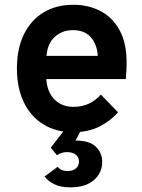

<svg xmlns="http://www.w3.org/2000/svg" viewBox="-20 -543 597 806"><path d="M288.5 12Q215 12 161.8 -21Q108.5 -54 79.8 -114.2Q51 -174.5 51 -256Q51 -338.5 80.2 -398.5Q109.5 -458.5 162.8 -490.8Q216 -523 288.5 -523Q350.5 -523 401 -497Q451.5 -471 481.5 -417.2Q511.5 -363.5 511.5 -280.5Q511.5 -267.5 510.8 -248.8Q510 -230 508 -211H174.5Q177.5 -158.5 207.8 -126.5Q238 -94.5 289 -94.5Q357.5 -94.5 403.5 -146L475.5 -71.5Q442.5 -34 395.8 -11Q349 12 288.5 12ZM175 -308.5H390.5Q387 -358.5 360.5 -387.5Q334 -416.5 286 -416.5Q242 -416.5 211 -389.2Q180 -362 175 -308.5ZM275 243.5Q234.5 243.5 208.2 230.5Q182 217.5 167 198L222.5 157Q235.5 175 263 175Q285.5 175 298.5 164.2Q311.5 153.5 311.5 135Q311.5 117 298 106.2Q284.5 95.5 261 95.5Q239 95.5 219 108.5L193 77L252.5 0H322L297 47Q355.5 47 382.2 72.8Q409 98.5 409 136Q409 183 374 213.2Q339 243.5 275 243.5Z"/></svg>

Font: Overpass
Style: Bold
Weight: 700
Designer: Delve Withrington, Dave Bailey, Thomas Jockin
Foundry: Delve Fonts LLC
Version: Version 4.000; ttfautohint (v1.8.3)